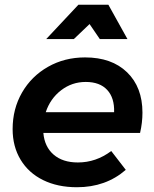

<svg xmlns="http://www.w3.org/2000/svg" viewBox="-20 -780 648 806"><path d="M578 -307Q578 -265 568 -222H162Q167 -164 205 -131Q243 -98 307 -98Q383 -98 447 -146L508 -67Q424 6 303 6Q222 6 161 -24Q100 -54 66.5 -109.5Q33 -165 33 -238Q33 -323 72.5 -391.5Q112 -460 181.5 -499.5Q251 -539 337 -539Q449 -539 513.5 -476.5Q578 -414 578 -307ZM340 -436Q282 -436 236.5 -401Q191 -366 172 -309H459Q461 -369 430 -402.5Q399 -436 340 -436ZM515 -616H399L356 -679L290 -616H174L309 -760H435Z"/></svg>

Font: Gontserrat Medium
Style: Italic
Weight: 500
Italic angle: -11.3°
Designer: Julieta Ulanovsky
Foundry: Julieta Ulanovsky
Version: Version 6.001